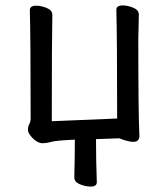

<svg xmlns="http://www.w3.org/2000/svg" viewBox="-20 -509 617 708"><path d="M314 179Q295 179 274.5 170.5Q254 162 254 145Q256 72 256 6Q187 9 169.5 14Q152 19 136 19Q119 19 101 1Q83 -17 83 -30Q83 -42 88 -51.5Q93 -61 93 -71Q93 -366 90 -472Q90 -488 114 -488Q132 -488 152.5 -479.5Q173 -471 173 -454Q171 -366 171 -62L412 -72Q412 -367 409 -473Q409 -489 433 -489Q451 -489 471.5 -480.5Q492 -472 492 -455L490 -367Q490 -87 494 -8Q494 14 472 14Q459 14 439 8L420 1L334 4Q334 80 337 163Q337 179 314 179Z"/></svg>

Font: LXGW WenKai Lite
Style: Bold
Weight: 700
Designer: LXGW / Fontworks Inc.
Foundry: LXGW / Fontworks Inc.
Version: Version 1.330;April 28, 2024